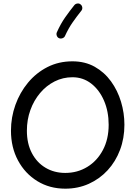

<svg xmlns="http://www.w3.org/2000/svg" viewBox="-20 -1061 785 1119"><path d="M360.4 38.6Q269 38.6 197.5 -5.4Q126 -49.3 85 -125.7Q43.9 -202.1 43.9 -299.3Q43.9 -377 69.8 -449.5Q95.7 -522 143.3 -579.3Q190.9 -636.7 256.6 -670.2Q322.3 -703.6 402.3 -703.6Q475.6 -703.6 532 -671.9Q588.4 -640.1 627 -586.9Q665.5 -533.7 685.3 -468Q705.1 -402.3 705.1 -334Q705.1 -254.9 679.4 -187Q653.8 -119.1 607.2 -68.6Q560.5 -18.1 497.6 10.3Q434.6 38.6 360.4 38.6ZM360.4 -53.2Q431.6 -53.2 489 -88.4Q546.4 -123.5 579.8 -186.8Q613.3 -250 613.3 -334Q613.3 -411.6 586.2 -474.4Q559.1 -537.1 511.5 -574Q463.9 -610.8 402.3 -610.8Q346.7 -610.8 298.3 -586.4Q250 -562 213.6 -518.8Q177.2 -475.6 157 -419.4Q136.7 -363.3 136.7 -299.3Q136.7 -224.1 165.8 -168.7Q194.8 -113.3 245.4 -83.3Q295.9 -53.2 360.4 -53.2ZM449.7 -1035.2Q458 -1028.8 459.5 -1017.8Q460.9 -1006.8 454.1 -998.5Q426.8 -964.4 403.1 -930.4Q379.4 -896.5 358.9 -851.6Q355 -842.3 344.5 -838.4Q334 -834.5 324.2 -838.4Q314.9 -842.3 311 -853Q307.1 -863.8 311.5 -873Q333.5 -922.4 359.6 -959.5Q385.7 -996.6 413.1 -1030.8Q419.9 -1039.1 430.9 -1040.5Q441.9 -1042 449.7 -1035.2Z"/></svg>

Font: Mikhak-FD Medium
Style: Regular
Weight: 500
Designer: Amin Abedi
Version: Version 3.2